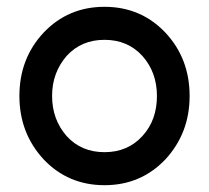

<svg xmlns="http://www.w3.org/2000/svg" viewBox="-20 -532 613 564"><path d="M287 -512Q180 -512 108 -436Q37 -360 37 -250Q37 -141 108 -64Q180 12 287 12Q394 12 466 -64Q537 -141 537 -250Q537 -360 466 -436Q394 -512 287 -512ZM287 -415Q355 -415 398 -368Q441 -320 441 -250Q441 -215 430.5 -185.5Q420 -156 398 -132Q355 -85 287 -85Q219 -85 176 -132Q133 -181 133 -250Q133 -285 144 -314.5Q155 -344 176 -368Q219 -415 287 -415Z"/></svg>

Font: Unageo
Style: Medium
Weight: 500
Designer: Richard Sepsi
Foundry: Richard Sepsi
Version: Version 2.000